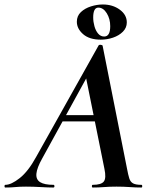

<svg xmlns="http://www.w3.org/2000/svg" viewBox="-58 -837 683 857"><path d="M-34 0Q-38 0 -38 -6Q-38 -12 -34 -12Q-8 -12 30 -42Q68 -72 103 -136L382 -634Q384 -638 391.5 -637Q399 -636 400 -633L509 -84Q514 -57 519 -41Q524 -25 536 -18.5Q548 -12 573 -12Q577 -12 577 -6Q577 0 573 0Q547 0 520.5 -2Q494 -4 462 -4Q431 -4 406.5 -2Q382 0 356 0Q352 0 352 -6Q352 -12 356 -12Q394 -12 405.5 -27Q417 -42 408 -84L323 -505L379 -582L130 -129Q107 -88 104.5 -62Q102 -36 121 -24Q140 -12 181 -12Q185 -12 185 -6Q185 0 180 0Q157 0 123.5 -2Q90 -4 58 -4Q29 -4 10.5 -2Q-8 0 -34 0ZM202 -295 218 -323H405L407 -295ZM392 -660Q341 -660 313 -684.5Q285 -709 285 -740Q285 -766 303 -783Q321 -800 348 -808.5Q375 -817 401 -817Q445 -817 476.5 -794Q508 -771 508 -737Q508 -713 490.5 -695.5Q473 -678 446.5 -669Q420 -660 392 -660ZM407 -674Q434 -674 434 -720Q434 -753 418.5 -778Q403 -803 381 -803Q358 -803 358 -759Q358 -740 363.5 -720Q369 -700 380 -687Q391 -674 407 -674Z"/></svg>

Font: Cormorant
Style: Bold Italic
Weight: 700
Italic angle: -10°
Designer: Christian Thalmann (Catharsis Fonts)
Foundry: Catharsis Fonts
Version: Version 4.000